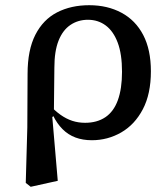

<svg xmlns="http://www.w3.org/2000/svg" viewBox="-20 -526 645 738"><path d="M79 177 85 -36 86 -242Q86 -334 116 -392.5Q146 -451 199.5 -478.5Q253 -506 323 -506Q393 -506 447 -477Q501 -448 530.5 -391.5Q560 -335 560 -252Q560 -165 529 -106Q498 -47 446 -17Q394 13 333 13Q298 13 270 2.5Q242 -8 220.5 -29.5Q199 -51 184 -82H163L169 -124Q191 -100 213 -84.5Q235 -69 258 -61.5Q281 -54 307 -54Q353 -54 385 -75.5Q417 -97 433 -141Q449 -185 449 -250Q449 -318 432.5 -362Q416 -406 386.5 -428Q357 -450 318 -450Q280 -450 250.5 -430Q221 -410 205 -369.5Q189 -329 189 -266L187 -81L181 -76L202 169L98 192Z"/></svg>

Font: Source Serif 4 Medium
Style: Regular
Weight: 500
Designer: Frank Grießhammer
Foundry: Adobe Systems Incorporated
Version: Version 4.004;hotconv 1.0.116;makeotfexe 2.5.65601